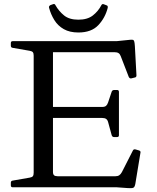

<svg xmlns="http://www.w3.org/2000/svg" viewBox="-20 -951 796 975"><path d="M378 -786Q334 -786 304 -803Q274 -820 256 -849Q238 -878 229 -912Q227 -920 236 -925L250 -930Q258 -933 262 -924Q279 -894 305.5 -872.5Q332 -851 378 -851Q424 -851 451.5 -872.5Q479 -894 495 -925Q499 -933 508 -929L521 -924Q529 -922 527 -911Q514 -860 479 -823Q444 -786 378 -786ZM151 0V-742H249V-78Q249 -66 254.5 -61Q260 -56 273 -56H566Q578 -56 585.5 -61Q593 -66 599 -77L655 -187Q659 -195 669 -192L686 -187Q696 -184 693 -174L667 -16Q665 -7 662 -2Q659 3 651.5 4Q644 5 627 4L572 0ZM559 -255Q550 -255 547 -265L529 -331Q526 -342 519 -347Q512 -352 499 -352H249V-408H500Q512 -408 518.5 -413.5Q525 -419 529 -431L547 -485Q550 -494 560 -494H575Q584 -494 584 -484V-264Q584 -255 574 -255ZM647 -553Q639 -551 634 -560L593 -666Q589 -677 581.5 -681.5Q574 -686 561 -686H249V-742H572L641 -749Q651 -750 655.5 -748.5Q660 -747 662 -739.5Q664 -732 665 -715L673 -568Q673 -558 663 -557ZM44 0Q35 0 35 -10V-23Q35 -33 45 -34L131 -49Q143 -51 147 -56.5Q151 -62 151 -74V-215H249V0ZM35 -732Q35 -742 44 -742H249V-527H151V-668Q151 -680 147 -685.5Q143 -691 131 -693L45 -708Q35 -709 35 -719Z"/></svg>

Font: Hahmlet
Style: Regular
Weight: 400
Designer: Minjoo Ham & Mark Frömberg
Foundry: hypertype
Version: Version 1.001; ttfautohint (v1.8.3)